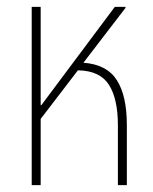

<svg xmlns="http://www.w3.org/2000/svg" viewBox="-20 -537 445 557"><path d="M72 0V-517H98V-232H100L313 -517H344V-514L222 -355Q290 -350 319 -304.5Q348 -259 348 -174V0H322V-174Q322 -250 296 -291Q270 -332 206 -333L98 -192V0Z"/></svg>

Font: Noto Sans Thai UI ExtCond Thin
Style: Regular
Weight: 100
Width: 2
Designer: Monotype Design Team
Foundry: Monotype Imaging Inc.
Version: Version 2.000